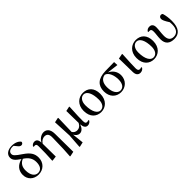

<svg xmlns="http://www.w3.org/2000/svg" viewBox="280 -2312 4022 4022"><g transform="rotate(-45 2291.5 -300.5)"><path d="M281 15C420 15 532 -85 532 -238C532 -355 481 -433 346 -525C204 -620 177 -651 177 -698C177 -754 229 -787 302 -787C312 -787 322 -786 332 -784L382 -724C407 -689 433 -675 458 -675C488 -675 510 -698 511 -726C479 -777 402 -813 306 -813C184 -813 103 -752 103 -661C103 -597 134 -551 253 -471C126 -441 37 -357 37 -217C37 -85 133 15 281 15ZM278 -455C378 -391 432 -314 432 -206C432 -83 383 -18 295 -18C210 -18 145 -98 145 -242C145 -338 179 -414 278 -455Z M1011 206 1020 212 1129 189 1124 -350C1123 -499 1048 -543 976 -543C917 -543 836 -504 794 -418C789 -510 754 -539 700 -539C658 -539 628 -515 611 -487L618 -471C629 -474 638 -474 648 -474C683 -474 697 -458 697 -404L695 -201L685 6L693 13L799 0L795 -385C830 -441 883 -467 929 -467C992 -467 1035 -434 1032 -332L1024 -4Z M1497 16C1561 16 1608 -34 1638 -116C1644 -29 1676 16 1734 16C1777 16 1809 -8 1829 -40L1820 -59C1807 -53 1795 -47 1777 -47C1743 -47 1726 -62 1726 -125C1725 -201 1728 -299 1741 -534L1734 -541L1630 -519L1636 -160C1603 -95 1559 -69 1507 -69C1463 -69 1428 -85 1398 -129C1399 -227 1403 -328 1409 -534L1400 -541L1295 -519L1315 -108L1293 205L1302 212L1407 188L1380 -68C1407 -18 1450 16 1497 16Z M2134 16C2265 16 2388 -80 2388 -270C2388 -450 2287 -543 2143 -543C2010 -543 1887 -447 1887 -264C1887 -74 2001 16 2134 16ZM2148 -19C2069 -19 1996 -114 1996 -322C1996 -433 2051 -509 2130 -509C2219 -509 2281 -395 2281 -205C2281 -98 2234 -19 2148 -19Z M2721 16C2863 16 2973 -90 2973 -238C2973 -350 2904 -434 2816 -474L3067 -443L3062 -536L2801 -532C2573 -527 2475 -423 2475 -252C2475 -85 2582 16 2721 16ZM2736 -486C2825 -462 2871 -335 2871 -211C2871 -89 2819 -19 2737 -19C2655 -19 2584 -109 2584 -268C2584 -389 2632 -473 2736 -486Z M3296 15C3345 15 3382 -14 3395 -42L3385 -59C3373 -53 3360 -48 3341 -48C3310 -48 3288 -63 3288 -123C3288 -197 3292 -286 3305 -531L3297 -538L3185 -516L3192 -116C3193 -25 3234 15 3296 15Z M3700 16C3831 16 3954 -80 3954 -270C3954 -450 3853 -543 3709 -543C3576 -543 3453 -447 3453 -264C3453 -74 3567 16 3700 16ZM3714 -19C3635 -19 3562 -114 3562 -322C3562 -433 3617 -509 3696 -509C3785 -509 3847 -395 3847 -205C3847 -98 3800 -19 3714 -19Z M4299 16C4444 16 4529 -77 4529 -290C4529 -378 4517 -458 4497 -525C4487 -537 4474 -543 4455 -543C4423 -543 4396 -518 4396 -480C4396 -443 4415 -399 4478 -300C4480 -278 4481 -256 4481 -236C4481 -90 4415 -25 4322 -25C4229 -25 4188 -85 4188 -186C4188 -273 4204 -347 4204 -423C4204 -496 4174 -539 4107 -539C4064 -539 4034 -522 4011 -487L4018 -471C4026 -474 4035 -474 4045 -474C4088 -474 4101 -456 4101 -397C4101 -338 4086 -267 4086 -186C4086 -47 4165 16 4299 16Z"/></g></svg>

Font: Noto Serif CJK JP SemiBold
Style: Regular
Weight: 600
Designer: Ryoko NISHIZUKA 西塚涼子 (kana & ideographs); Frank Grießhammer (Latin, Greek & Cyrillic); Wenlong ZHANG 张文龙 (bopomofo); San
Foundry: Adobe
Version: Version 2.001;hotconv 1.1.0;makeotfexe 2.6.0